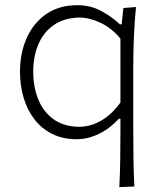

<svg xmlns="http://www.w3.org/2000/svg" viewBox="-20 -540 642 759"><path d="M292.5 -38.6Q229 -40 189 -70.6Q148.9 -101.1 130.1 -150.1Q111.3 -199.2 111.3 -255.9Q111.3 -315.4 131.1 -363.5Q150.9 -411.6 191.7 -440.4Q232.4 -469.2 294.4 -470.7Q334.5 -470.2 377.9 -449.7Q421.4 -429.2 456.1 -387.2V-134.8Q422.4 -87.9 380.6 -63.5Q338.9 -39.1 292.5 -38.6ZM451.7 199.7 511.2 197.3Q508.3 140.1 507.6 86.9Q506.8 33.7 506.8 -29.3V-277.3Q506.8 -334 509.3 -393.8Q511.7 -453.6 517.6 -512.2L467.8 -508.3L460.9 -443.8H454.1Q424.3 -472.2 381.6 -495.8Q338.9 -519.5 285.2 -519.5Q214.4 -519.5 163.8 -485.1Q113.3 -450.7 86.2 -391.1Q59.1 -331.5 59.1 -255.9Q59.1 -202.1 73.2 -154.1Q87.4 -106 115.5 -69.1Q143.6 -32.2 185.5 -11Q227.5 10.3 283.2 10.3Q326.7 10.3 369.9 -10.3Q413.1 -30.8 449.7 -70.3H456.1V-27.8Q456.1 34.2 455.3 88.4Q454.6 142.6 451.7 199.7Z"/></svg>

Font: Pinar-VF-FD
Style: Regular
Weight: 300
Designer: Amin Abedi
Version: Version 3.0